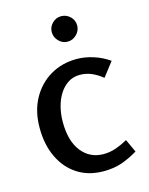

<svg xmlns="http://www.w3.org/2000/svg" viewBox="-111 -784 672 868"><g transform="rotate(-15 225.0 -350.5)"><path d="M278 -509Q315 -509 355 -496.5Q395 -484 429 -460L378 -394Q352 -415 326.5 -425.5Q301 -436 273 -436Q242 -436 218 -420.5Q194 -405 177.5 -379Q161 -353 152.5 -319.5Q144 -286 144 -250Q144 -160 183 -111Q222 -62 286 -62Q314 -62 341 -71Q368 -80 399 -97L427 -36Q387 -12 350 0.5Q313 13 266 13Q196 13 144.5 -20Q93 -53 64.5 -112.5Q36 -172 36 -251Q36 -329 68 -387Q100 -445 154.5 -477Q209 -509 278 -509ZM320 -655Q320 -631 302 -613Q284 -595 260 -595Q236 -595 218.5 -613Q201 -631 201 -655Q201 -679 218.5 -696.5Q236 -714 260 -714Q284 -714 302 -697Q320 -680 320 -655Z"/></g></svg>

Font: Rosario Light SemiBold
Style: Regular
Weight: 600
Version: Version 1.101; ttfautohint (v1.8.1.43-b0c9)